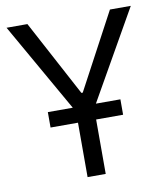

<svg xmlns="http://www.w3.org/2000/svg" viewBox="-80 -767 725 834"><g transform="rotate(-10 283.0 -350.0)"><path d="M118 -240H239V0H319V-240H438V-308H330L553 -700H461L282 -365H276L97 -700H5L228 -308H118Z"/></g></svg>

Font: Fixel Text Regular
Style: Regular
Weight: 400
Width: 4
Designer: AlfaBravo + MacPaw
Foundry: Kyrylo Tkachov, Marchela Mozhyna, Serhii Makarenko, Maria Weinstein, Zakhar Kryvoshyya
Version: Version 1.211